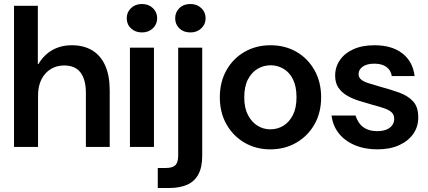

<svg xmlns="http://www.w3.org/2000/svg" viewBox="-20 -734 2136 959"><path d="M50 0V-705H169V-414H172Q199 -460 241.5 -484Q284 -508 339 -508Q398 -508 440.5 -482.5Q483 -457 505.5 -406.5Q528 -356 528 -282V0H409V-270Q409 -336 382.5 -371.5Q356 -407 300 -407Q263 -407 233.5 -389Q204 -371 187 -337.5Q170 -304 170 -256V0Z M629 0V-496H749V0ZM689 -572Q656 -572 634.5 -592Q613 -612 613 -643Q613 -673 634.5 -693.5Q656 -714 689 -714Q722 -714 743.5 -693.5Q765 -673 765 -643Q765 -613 743.5 -592.5Q722 -572 689 -572Z M768 205V105H808Q842 105 856 91Q870 77 870 43V-496H990V44Q990 102 970.5 137.5Q951 173 914 189Q877 205 826 205ZM931 -572Q897 -572 876 -592Q855 -612 855 -643Q855 -673 876 -693.5Q897 -714 931 -714Q964 -714 985.5 -693.5Q1007 -673 1007 -643Q1007 -613 985.5 -592.5Q964 -572 931 -572Z M1330 12Q1259 12 1202 -21Q1145 -54 1111.5 -112.5Q1078 -171 1078 -248Q1078 -325 1111.5 -384Q1145 -443 1202.5 -475.5Q1260 -508 1331 -508Q1403 -508 1460 -475.5Q1517 -443 1550.5 -384Q1584 -325 1584 -248Q1584 -171 1550.5 -112.5Q1517 -54 1459.5 -21Q1402 12 1330 12ZM1330 -88Q1366 -88 1395.5 -106Q1425 -124 1443 -159.5Q1461 -195 1461 -248Q1461 -302 1443.5 -337.5Q1426 -373 1396 -390.5Q1366 -408 1332 -408Q1297 -408 1267 -390.5Q1237 -373 1218.5 -337.5Q1200 -302 1200 -248Q1200 -195 1218.5 -159.5Q1237 -124 1266.5 -106Q1296 -88 1330 -88Z M1865 12Q1801 12 1751 -9.5Q1701 -31 1671.5 -69Q1642 -107 1636 -157H1756Q1762 -137 1774.5 -119Q1787 -101 1809.5 -90Q1832 -79 1864 -79Q1893 -79 1912 -87.5Q1931 -96 1940 -110Q1949 -124 1949 -139Q1949 -161 1936 -173Q1923 -185 1898 -193.5Q1873 -202 1839 -211Q1808 -220 1775 -230Q1742 -240 1715 -255.5Q1688 -271 1671 -295Q1654 -319 1654 -356Q1654 -399 1677.5 -433.5Q1701 -468 1745 -488Q1789 -508 1851 -508Q1937 -508 1989.5 -467.5Q2042 -427 2051 -354H1937Q1932 -384 1909.5 -400Q1887 -416 1850 -416Q1812 -416 1791.5 -401Q1771 -386 1771 -364Q1771 -348 1783.5 -337Q1796 -326 1820.5 -318.5Q1845 -311 1879 -301Q1931 -287 1974 -271.5Q2017 -256 2043 -228Q2069 -200 2069 -150Q2070 -103 2045 -66.5Q2020 -30 1974 -9Q1928 12 1865 12Z"/></svg>

Font: DM Sans 36pt SemiBold
Style: Regular
Weight: 600
Designer: Colophon Foundry, Jonny Pinhorn
Foundry: Colophon Foundry
Version: Version 4.004;gftools[0.9.30]